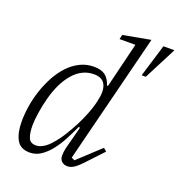

<svg xmlns="http://www.w3.org/2000/svg" viewBox="-137 -874 940 1002"><g transform="rotate(20 332.5 -373.0)"><path d="M137 12Q85 12 64 -26Q43 -64 43 -127Q43 -169 50.5 -215Q58 -261 73 -305Q88 -349 110 -389Q132 -429 160.5 -459Q189 -489 224.5 -506.5Q260 -524 301 -524Q342 -524 364.5 -506.5Q387 -489 397 -455H403L464 -705H376L382 -730L534 -758L353 -38L371 -30L494 -144L511 -129L433 -46Q401 -11 382.5 0.5Q364 12 347 12Q326 12 314 0Q302 -12 302 -32Q302 -40 303.5 -52Q305 -64 307 -73L340 -199L333 -202Q315 -162 294.5 -123.5Q274 -85 250 -55Q226 -25 198 -6.5Q170 12 137 12ZM155 -34Q174 -34 195.5 -46.5Q217 -59 238 -84Q262 -111 284 -146.5Q306 -182 324.5 -218.5Q343 -255 356 -289Q369 -323 375 -347L379 -364Q393 -423 377 -455Q361 -487 314 -487Q248 -487 199.5 -431Q151 -375 126 -278Q116 -240 109.5 -197.5Q103 -155 103 -127Q103 -85 113 -59.5Q123 -34 155 -34ZM604 -748H665L572 -567H549Z"/></g></svg>

Font: IBM Plex Serif Light
Style: Italic
Weight: 300
Italic angle: -14°
Designer: Mike Abbink, Paul van der Laan, Pieter van Rosmalen
Foundry: Bold Monday
Version: Version 3.001